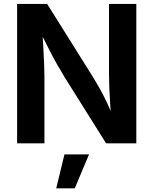

<svg xmlns="http://www.w3.org/2000/svg" viewBox="-20 -748 801 1002"><path d="M69.3 0V-727.5H226.1L466.8 -343.3Q483.4 -316.4 501.5 -284.2Q519.5 -252 538.3 -212.2Q557.1 -172.4 575.7 -123.5H561Q557.6 -164.1 554.7 -208.7Q551.8 -253.4 550.3 -293.7Q548.8 -334 548.8 -362.3V-727.5H691.4V0H533.7L315.9 -347.2Q293.9 -383.3 274.4 -418Q254.9 -452.6 233.4 -495.4Q211.9 -538.1 181.6 -597.7H200.2Q203.6 -544.9 206.3 -496.8Q209 -448.7 210.4 -410.4Q211.9 -372.1 211.9 -347.7V0ZM273.4 234.9 316.4 57.6H444.8L370.1 234.9Z"/></svg>

Font: Inter Cardless
Style: Bold
Weight: 700
Designer: Rasmus Andersson
Foundry: rsms
Version: Version 4.001;git-9221beed3